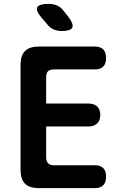

<svg xmlns="http://www.w3.org/2000/svg" viewBox="-20 -970 640 990"><path d="M218 -436H437Q465 -436 481 -421Q497 -406 497 -377Q497 -349 481 -333.5Q465 -318 437 -318H218V-158Q218 -138 228 -128Q238 -118 258 -118H469Q498 -118 512.5 -103Q527 -88 527 -59Q527 -30 512.5 -15Q498 0 469 0H180Q132 0 109 -23Q86 -46 86 -94V-636Q86 -684 109 -707Q132 -730 180 -730H469Q498 -730 512.5 -715Q527 -700 527 -671Q527 -642 512.5 -627Q498 -612 469 -612H258Q237 -612 227.5 -602.5Q218 -593 218 -572ZM299 -810Q276 -810 257 -818Q238 -826 224 -844L193 -880Q162 -918 173 -934Q184 -950 229 -950Q257 -950 276 -941Q295 -932 308 -914L334 -881Q361 -845 352.5 -827.5Q344 -810 299 -810Z"/></svg>

Font: Maple Mono
Style: Bold
Weight: 700
Monospace: yes
Designer: subframe7536
Version: Version 7.200